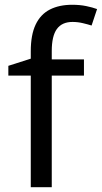

<svg xmlns="http://www.w3.org/2000/svg" viewBox="-20 -785 427 805"><path d="M332 -468H197V0H109V-468H15V-509L109 -539V-570Q109 -639 129.5 -682Q150 -725 189 -745Q228 -765 283 -765Q315 -765 341.5 -759.5Q368 -754 387 -747L364 -678Q348 -683 327 -688Q306 -693 284 -693Q240 -693 218.5 -663.5Q197 -634 197 -571V-536H332Z"/></svg>

Font: lgurmukhi15
Style: Book
Weight: 400
Designer: Jelle Bosma - Monotype Design Team
Foundry: Monotype Imaging Inc.
Version: Version 2.003